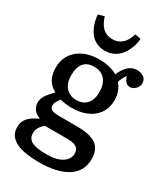

<svg xmlns="http://www.w3.org/2000/svg" viewBox="-240 -878 1052 1210"><g transform="rotate(30 286.0 -273.0)"><path d="M258.8 -586.9Q223.1 -586.9 195.1 -601.1Q167 -615.2 149.2 -640.1Q131.3 -665 120.8 -695.8Q110.4 -726.6 106.9 -763.2L150.9 -774.9Q167 -723.6 194.3 -698.7Q221.7 -673.8 264.2 -673.8Q345.7 -673.8 375 -772.9L418 -764.2Q415 -730.5 403.6 -699.7Q392.1 -668.9 373 -643.3Q354 -617.7 324.5 -602.3Q294.9 -586.9 258.8 -586.9ZM254.9 229Q189 229 142.3 219.7Q95.7 210.4 70.1 192.9Q44.4 175.3 33.2 154.1Q22 132.8 22 105Q22 64.5 45.7 37.8Q69.3 11.2 116.2 -9.8V-14.2Q85.4 -23.9 70.8 -46.4Q56.2 -68.8 56.2 -91.8Q56.2 -119.1 70.8 -143.3Q85.4 -167.5 120.1 -202.1V-205.1Q44.9 -243.7 44.9 -340.8Q44.9 -424.3 104.2 -473.6Q163.6 -522.9 258.8 -522.9Q337.4 -522.9 391.1 -491.2Q429.7 -584 499 -584Q527.3 -584 547.6 -569.1Q567.9 -554.2 567.9 -527.8Q567.9 -503.9 550 -485.8Q532.2 -467.8 509.8 -467.8Q482.9 -467.8 467.8 -497.1L459 -518.1Q439.5 -491.2 429.2 -459Q469.2 -412.1 469.2 -347.2Q469.2 -266.1 411.4 -218.5Q353.5 -170.9 256.8 -170.9Q212.4 -170.9 174.8 -182.1Q146 -149.4 146 -127Q146 -103.5 162.8 -95.2Q179.7 -86.9 216.8 -86.9H349.1Q390.1 -86.9 420.2 -81.3Q450.2 -75.7 476.3 -61.8Q502.4 -47.9 516.1 -20.8Q529.8 6.3 529.8 45.9Q529.8 134.8 457 181.9Q384.3 229 254.9 229ZM258.8 -228Q307.1 -228 334 -258.3Q360.8 -288.6 360.8 -342.8Q360.8 -401.4 332.8 -434.1Q304.7 -466.8 253.9 -466.8Q153.8 -466.8 153.8 -347.2Q153.8 -291 182.6 -259.5Q211.4 -228 258.8 -228ZM265.1 162.1Q340.3 162.1 380.1 136.2Q419.9 110.4 419.9 68.8Q419.9 39.1 398.7 25.1Q377.4 11.2 332 11.2H169.9Q127 45.4 127 88.9Q127 127.4 159.9 144.8Q192.9 162.1 265.1 162.1Z"/></g></svg>

Font: Literata Book Medium
Style: Regular
Weight: 500
Designer: Latin by Veronika Burian and Jose Scaglione. Greek by Irene Vlachou. Cyrillic by Vera Evstafieva
Foundry: TypeTogether
Version: Version 2.003;PS 002.003;hotconv 1.0.88;makeotf.lib2.5.64775